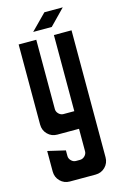

<svg xmlns="http://www.w3.org/2000/svg" viewBox="-132 -682 625 989"><g transform="rotate(-15 181.0 -188.0)"><path d="M129 -543 211 -626H309L228 -543ZM112 250Q82 250 61 229Q40 208 40 177V68L134 90V120Q134 134 145 145Q156 156 170 156H191Q206 156 217 145Q228 134 228 120V0H112Q82 0 61 -21Q40 -42 40 -73V-500H134V-130Q134 -116 145 -105Q156 -94 170 -94H228V-500H322V177Q322 208 301 229Q280 250 249 250Z"/></g></svg>

Font: Odibee Sans
Style: Regular
Weight: 400
Designer: James Barnard - Barnard Co. Limited
Version: Version 2.001; ttfautohint (v1.8.3)